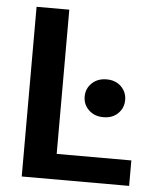

<svg xmlns="http://www.w3.org/2000/svg" viewBox="-51 -745 660 789"><g transform="rotate(5 279.0 -350.0)"><path d="M68 0V-700H203V-105H511V0ZM381 -272Q344 -272 320.5 -294.5Q297 -317 297 -350Q297 -383 320.5 -405.5Q344 -428 381 -428Q418 -428 441 -405.5Q464 -383 464 -350Q464 -317 441 -294.5Q418 -272 381 -272Z"/></g></svg>

Font: DM Sans 16pt
Style: Bold
Weight: 700
Version: Version 4.004;gftools[0.9.30]